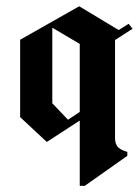

<svg xmlns="http://www.w3.org/2000/svg" viewBox="-20 -450 442 612"><path d="M234.2 142.5V-65.8L129.2 2.5L44.2 -76.7V-323.3L232.5 -430L358.3 -354.2L390 -374.2L402.5 -358.3L346.7 -322.5V-9.2Q346.7 5.8 353.8 16.2Q360.8 26.7 385.8 34.2V46.7L250 142.5ZM146.7 -120.8 196.7 -68.3 234.2 -93.3V-310L146.7 -361.7Z"/></svg>

Font: Manufacturing Consent
Style: Regular
Weight: 400
Version: Version 3.000; ttfautohint (v1.8.4.7-5d5b)